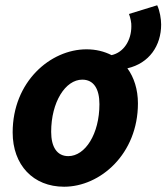

<svg xmlns="http://www.w3.org/2000/svg" viewBox="-20 -696 631 728"><path d="M223 12C360 12 503 -112 503 -304C503 -357 488 -403 463 -437C546 -456 591 -523 591 -603C591 -624 586 -655 576 -676L469 -643C474 -631 479 -608 478 -596C478 -543 449 -497 403 -487C375 -501 344 -509 308 -509C171 -509 28 -386 28 -194C28 -70 106 12 223 12ZM239 -104C196 -104 174 -139 174 -196C174 -309 228 -394 292 -394C336 -394 357 -358 357 -301C357 -188 303 -104 239 -104Z"/></svg>

Font: Source Sans Pro
Style: Bold Italic
Weight: 700
Italic angle: -11°
Designer: Paul D. Hunt
Foundry: Adobe Systems Incorporated
Version: Version 3.006;hotconv 1.0.111;makeotfexe 2.5.65597